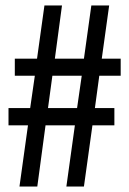

<svg xmlns="http://www.w3.org/2000/svg" viewBox="-20 -680 470 700"><path d="M51 0 82 -223H11V-286H90L107 -404H34V-466H115L142 -660H206L180 -466H286L313 -660H378L351 -466H420V-404H342L326 -286H397V-223H317L286 0H222L253 -223H146L116 0ZM155 -286H261L278 -404H171Z"/></svg>

Font: Bricolage Grotesque 96pt Condensed Light
Style: Regular
Weight: 300
Width: 3
Designer: Mathieu Triay
Foundry: Atelier Triay
Version: Version 1.001; ttfautohint (v1.8.4.7-5d5b);gftools[0.9.33.de